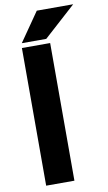

<svg xmlns="http://www.w3.org/2000/svg" viewBox="-102 -995 586 1044"><g transform="rotate(-10 190.5 -473.0)"><path d="M69 -786 180 -946H381L204 -786ZM65 -760H221V0H65Z"/></g></svg>

Font: Freely
Style: Bold
Weight: 700
Designer: Kris Sowersby
Foundry: Klim Type Foundry
Version: Version 1.006;hotconv 1.0.113;makeotfexe 2.5.65598;200799169